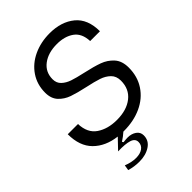

<svg xmlns="http://www.w3.org/2000/svg" viewBox="-281 -894 1235 1235"><g transform="rotate(-45 336.5 -276.5)"><path d="M615 -257Q615 -176 575 -115.5Q535 -55 464.5 -22.5Q394 10 304 10H299Q276 31 246 50L252 59Q276 56 291 56Q326 56 350.5 73Q375 90 375 120Q375 167 334.5 193.5Q294 220 235 220Q189 220 146 207L152 170Q197 188 237 188Q275 188 298 171.5Q321 155 321 126Q321 96 286.5 85Q252 74 185 76L251 7Q152 -5 93 -64Q34 -123 34 -231H127Q130 -147 185.5 -109.5Q241 -72 323 -72Q412 -72 466 -114.5Q520 -157 520 -233Q520 -274 495 -298.5Q470 -323 432.5 -335.5Q395 -348 334 -361Q265 -376 222 -391Q179 -406 149.5 -437.5Q120 -469 120 -523Q120 -597 158.5 -654Q197 -711 263.5 -742Q330 -773 411 -773Q516 -773 582.5 -718.5Q649 -664 649 -553H560Q557 -626 511 -658.5Q465 -691 395 -691Q315 -691 265 -653Q215 -615 215 -550Q215 -515 238 -493.5Q261 -472 295 -460.5Q329 -449 388 -436Q461 -420 506.5 -403.5Q552 -387 583.5 -352Q615 -317 615 -257Z"/></g></svg>

Font: Open Sauce One
Style: Italic
Weight: 400
Italic angle: -10°
Designer: Alfredo Marco Pradil
Foundry: Creative Sauce Fz LLC
Version: Version 1.477